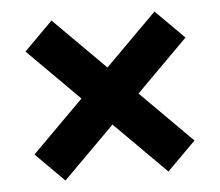

<svg xmlns="http://www.w3.org/2000/svg" viewBox="-40 -564 615 537"><g transform="rotate(-5 267.5 -295.5)"><path d="M187.5 -295.4 43 -439.9 123 -520 267.6 -375.5 412.1 -520 492.2 -439.9 347.7 -295.4 492.2 -150.9 412.1 -70.8 267.6 -215.3 123 -70.8 43 -150.9Z"/></g></svg>

Font: Ebtekar Inline 2
Style: Inline-2
Weight: 500
Designer: Arman Khorramak
Foundry: Arman Khorramak
Version: Version 2.000